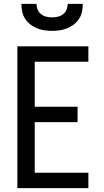

<svg xmlns="http://www.w3.org/2000/svg" viewBox="-20 -975 540 995"><path d="M70 0V-735H438V-655H160V-422H382V-342H160V-80H438V0ZM250 -815Q230 -815 210 -818Q190 -821 171.5 -828.5Q153 -836 137 -848.5Q121 -861 110 -878Q99 -895 95 -915Q91 -935 91 -955H169Q169 -940 175 -925.5Q181 -911 193 -901.5Q205 -892 220 -888.5Q235 -885 250 -885Q265 -885 280 -888.5Q295 -892 307 -901.5Q319 -911 325 -925.5Q331 -940 331 -955H409Q409 -935 405 -915Q401 -895 390 -878Q379 -861 363 -848.5Q347 -836 328.5 -828.5Q310 -821 290 -818Q270 -815 250 -815Z"/></svg>

Font: Iosevka Term Curly Medium
Style: Regular
Weight: 500
Designer: Belleve Invis
Foundry: Belleve Invis
Version: Version 32.3.0